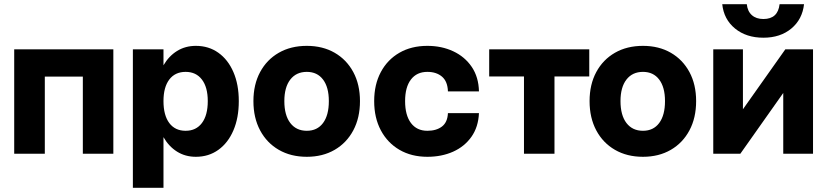

<svg xmlns="http://www.w3.org/2000/svg" viewBox="-20 -736 3960 919"><path d="M48 -500H522.5V0H376.5V-369.5H194.5V0H48Z M616 -500H762.5V-423.5Q788 -467.5 827.5 -492Q867 -516.5 917.5 -516.5Q979 -516.5 1025.2 -483.5Q1071.5 -450.5 1097.2 -391Q1123 -331.5 1123 -252Q1123 -172 1097.2 -112Q1071.5 -52 1025.2 -18.8Q979 14.5 917.5 14.5Q867 14.5 827.5 -10.2Q788 -35 762.5 -79.5V163H616ZM974.5 -252Q974.5 -318.5 946.5 -355.2Q918.5 -392 868.5 -392Q818 -392 790.2 -355.2Q762.5 -318.5 762.5 -252Q762.5 -184.5 790.2 -147.2Q818 -110 868.5 -110Q918.5 -110 946.5 -147.2Q974.5 -184.5 974.5 -252Z M1193 -252Q1193 -331.5 1225 -391Q1257 -450.5 1314.5 -483.5Q1372 -516.5 1448.5 -516.5Q1524.5 -516.5 1581.8 -483.5Q1639 -450.5 1671 -391Q1703 -331.5 1703 -252Q1703 -172 1671 -112Q1639 -52 1581.8 -18.8Q1524.5 14.5 1448.5 14.5Q1372 14.5 1314.5 -18.8Q1257 -52 1225 -112Q1193 -172 1193 -252ZM1554 -252Q1554 -318.5 1526.2 -355.2Q1498.5 -392 1448.5 -392Q1398 -392 1369.5 -355.2Q1341 -318.5 1341 -252Q1341 -184.5 1369.5 -147.2Q1398 -110 1448.5 -110Q1498.5 -110 1526.2 -147.2Q1554 -184.5 1554 -252Z M1771 -252Q1771 -331.5 1802.8 -391Q1834.5 -450.5 1891.8 -483.5Q1949 -516.5 2025.5 -516.5Q2094 -516.5 2149.5 -490.5Q2205 -464.5 2238 -415.8Q2271 -367 2272.5 -298.5H2124Q2122.5 -346 2095.8 -369Q2069 -392 2025.5 -392Q1975 -392 1947 -355.5Q1919 -319 1919 -252Q1919 -184.5 1947 -147.2Q1975 -110 2025.5 -110Q2068.5 -110 2095.2 -130.2Q2122 -150.5 2124 -194.5H2272.5Q2269.5 -128 2236.5 -81.2Q2203.5 -34.5 2148.8 -10Q2094 14.5 2025.5 14.5Q1949.5 14.5 1892.2 -18.8Q1835 -52 1803 -112Q1771 -172 1771 -252Z M2800.5 -500V-370H2634V0H2488V-370H2321.5V-500Z M2802 -252Q2802 -331.5 2834 -391Q2866 -450.5 2923.5 -483.5Q2981 -516.5 3057.5 -516.5Q3133.5 -516.5 3190.8 -483.5Q3248 -450.5 3280 -391Q3312 -331.5 3312 -252Q3312 -172 3280 -112Q3248 -52 3190.8 -18.8Q3133.5 14.5 3057.5 14.5Q2981 14.5 2923.5 -18.8Q2866 -52 2834 -112Q2802 -172 2802 -252ZM3163 -252Q3163 -318.5 3135.2 -355.2Q3107.5 -392 3057.5 -392Q3007 -392 2978.5 -355.2Q2950 -318.5 2950 -252Q2950 -184.5 2978.5 -147.2Q3007 -110 3057.5 -110Q3107.5 -110 3135.2 -147.2Q3163 -184.5 3163 -252Z M3828.5 -716Q3820.5 -643.5 3767.8 -599.5Q3715 -555.5 3634 -555.5Q3552 -555.5 3498.2 -599.5Q3444.5 -643.5 3437 -716H3554.5Q3558 -682 3578.8 -663.5Q3599.5 -645 3634 -645Q3703.5 -645 3711.5 -716ZM3536 -500V-213L3739 -500H3871.5V0H3729V-291L3523.5 0H3394V-500Z"/></svg>

Font: Overused Grotesk
Style: Bold
Weight: 710
Version: Version 0.004